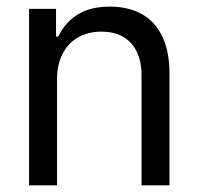

<svg xmlns="http://www.w3.org/2000/svg" viewBox="-20 -557 597 577"><path d="M151.4 0H67.4V-530.3H148.4V-447.3H155.3Q175.8 -490.2 213.9 -513.7Q252 -537.1 310.5 -537.1Q365.2 -537.1 405.3 -515.1Q445.3 -493.2 467.3 -448.2Q489.3 -403.3 489.3 -336.9V0H405.3V-331.1Q405.3 -372.1 391.1 -401.4Q377 -430.7 350.1 -446.3Q323.2 -461.9 285.2 -461.9Q246.1 -461.9 215.8 -445.3Q185.5 -428.7 168.5 -396Q151.4 -363.3 151.4 -318.4Z"/></svg>

Font: WEMIX Pretendard Variable
Style: Regular
Weight: 400
Designer: Base glyphs from Inter by Rasmus Andersson; Hangeul glyphs from Noto Sans CJK(Source Han Sans) by Jang Soo-young and Kan
Foundry: Kil Hyung-jin
Version: Version 1.000;Glyphs 3.2 (3208)